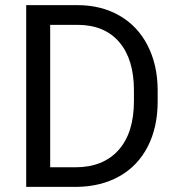

<svg xmlns="http://www.w3.org/2000/svg" viewBox="-20 -731 696 751"><path d="M82.5 0V-710.9H283.2Q376 -710.9 447.3 -669.9Q518.6 -628.9 557.4 -553.2Q596.2 -477.5 596.7 -379.4V-334Q596.7 -233.4 557.9 -157.7Q519 -82 447 -41.5Q375 -1 279.3 0ZM176.3 -633.8V-76.7H274.9Q383.3 -76.7 443.6 -144Q503.9 -211.4 503.9 -335.9V-377.4Q503.9 -498.5 447 -565.7Q390.1 -632.8 285.6 -633.8Z"/></svg>

Font: Vazir
Style: Regular
Weight: 400
Designer: Saber Rastikerdar
Foundry: Saber Rastikerdar
Version: Version 30.0.0